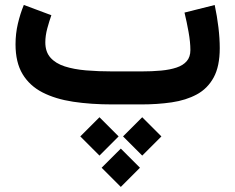

<svg xmlns="http://www.w3.org/2000/svg" viewBox="-20 -415 935 763"><path d="M460.1 175.5 383.9 251.6 460.1 327.8 536.2 251.6ZM545.2 50.9 469 127.1 545.2 203.3 621.4 127.1ZM375.3 50.9 299.1 127.1 375.3 203.3 451.4 127.1ZM540.5 0Q606 0 662.6 -8.3Q719.2 -16.6 762.1 -39.8Q805.1 -63 829.2 -107.3Q853.3 -151.6 853.3 -223.7Q853.3 -262.2 848 -306.5Q842.7 -350.7 833.2 -395.1L713.2 -365Q722.2 -327.9 729.4 -287.6Q736.6 -247.2 736.6 -215.9Q736.6 -188.9 722.2 -172.1Q707.8 -155.3 681.7 -146.6Q655.6 -137.8 620 -134.5Q584.5 -131.2 541.7 -131.2H427.4Q370.5 -131.2 321.9 -135.3Q273.3 -139.5 237.1 -151.2Q200.9 -162.9 180.5 -186Q160.1 -209 160.1 -246.7Q160.1 -273.3 168 -302.5Q176 -331.7 184.1 -354.5L74.7 -395.4Q60.5 -361 51.1 -321.2Q41.7 -281.3 41.7 -239Q41.7 -167.3 69.5 -120.8Q97.4 -74.4 148.6 -47.9Q199.9 -21.5 270.7 -10.7Q341.4 0 427.4 0Z"/></svg>

Font: Vazirmatn NL
Style: Regular
Weight: 400
Designer: Saber Rastikerdar
Foundry: Saber Rastikerdar
Version: Version 33.003